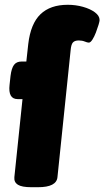

<svg xmlns="http://www.w3.org/2000/svg" viewBox="-20 -780 436 802"><path d="M111 2Q71 2 54.5 -8.5Q38 -19 40 -40L74 -366H54Q13 -366 20 -426L24 -463Q28 -495 38.5 -509Q49 -523 70 -523H90L98 -596Q108 -681 149 -720.5Q190 -760 263 -760Q296 -760 326.5 -751.5Q357 -743 376.5 -728.5Q396 -714 396 -696Q396 -691 391.5 -676Q387 -661 380.5 -644Q374 -627 366 -614.5Q358 -602 351 -602Q345 -602 334 -606.5Q323 -611 309 -611Q292 -611 284.5 -602.5Q277 -594 275 -570L220 -40Q216 2 139 2Z"/></svg>

Font: Asap Black
Style: Italic
Weight: 900
Italic angle: -6°
Designer: Pablo Cosgaya
Foundry: Omnibus-Type
Version: Version 3.001